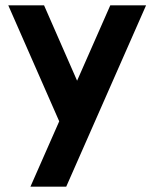

<svg xmlns="http://www.w3.org/2000/svg" viewBox="-20 -509 574 719"><path d="M206 -45 11 -489H145L326 -76ZM94 190 393 -489H527L228 190Z"/></svg>

Font: Gabarito SemiBold
Style: Regular
Weight: 600
Designer: Leandro Assis / Alvaro Franca / Felipe Casaprima
Foundry: Naipe Foundry
Version: Version 1.000